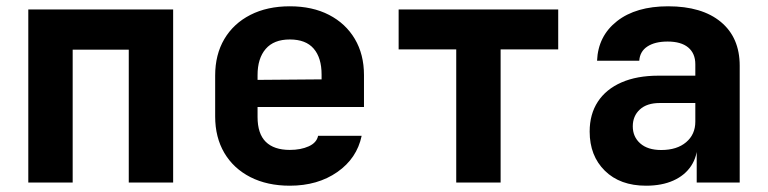

<svg xmlns="http://www.w3.org/2000/svg" viewBox="-20 -580 2440 610"><path d="M69.9 0V-550H530.1V0H389.1V-422.1H210.9V0Z M900.8 10Q829.1 10 775.5 -17.3Q721.9 -44.7 692.7 -94.2Q663.6 -143.7 663.6 -210V-340Q663.6 -406.5 692.7 -455.9Q721.9 -505.3 775.5 -532.7Q829.1 -560 900.8 -560Q972.6 -560 1025.4 -532.7Q1078.1 -505.5 1107.3 -456.3Q1136.4 -407.2 1136.4 -341.5V-240.1H798.3V-208.5Q798.3 -155.1 824.4 -129.4Q850.5 -103.7 900.8 -103.7Q935.6 -103.7 960.8 -115.1Q986.1 -126.5 990.6 -148.5H1129Q1114 -76.9 1051.8 -33.5Q989.5 10 900.8 10ZM1001.7 -316.4V-343.2Q1001.7 -396.3 976.7 -425.4Q951.7 -454.6 900.8 -454.6Q850 -454.6 824.2 -424.6Q798.3 -394.6 798.3 -341.5V-326.2L1011.2 -327.9Z M1429.5 0V-423H1246.5V-550H1753.5V-423H1570.5V0Z M2032.5 10Q1950 10 1901.7 -37.5Q1853.4 -85 1853.4 -162Q1853.4 -217.2 1879.4 -256.9Q1905.4 -296.6 1954.4 -318.1Q2003.5 -339.6 2071.8 -339.6H2189.1V-375.8Q2189.1 -410.3 2166.5 -429.2Q2143.9 -448 2101 -448Q2060.9 -448 2037 -432.4Q2013 -416.8 2011 -387.1H1876.9Q1880.2 -465.7 1940.3 -512.8Q2000.5 -560 2102.7 -560Q2210.3 -560 2270.2 -510.3Q2330.1 -460.6 2330.1 -371.2V0H2193.5V-107.6H2170.9L2195.9 -124.2Q2195.9 -83.4 2175.9 -53.1Q2155.9 -22.8 2119.3 -6.4Q2082.8 10 2032.5 10ZM2080.8 -103.4Q2130.7 -103.4 2159.9 -128.2Q2189.1 -152.9 2189.1 -193.5V-252.7H2075.8Q2035.2 -252.7 2012.8 -232.1Q1990.4 -211.5 1990.4 -178.6Q1990.4 -145.3 2014.1 -124.4Q2037.8 -103.4 2080.8 -103.4Z"/></svg>

Font: JetBrains Mono
Style: Regular
Weight: 400
Monospace: yes
Designer: Philipp Nurullin, Konstantin Bulenkov
Foundry: JetBrains
Version: Version 2.305